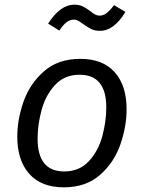

<svg xmlns="http://www.w3.org/2000/svg" viewBox="-20 -790 616 822"><path d="M54 -205Q54 -279 81 -355.5Q108 -432 168.5 -485Q229 -538 324 -538Q420 -538 471 -481Q522 -424 522 -322Q522 -249 495.5 -172Q469 -95 408.5 -41.5Q348 12 253 12Q157 12 105.5 -45.5Q54 -103 54 -205ZM435 -330Q435 -470 321 -470Q256 -470 215.5 -426Q175 -382 158 -319Q141 -256 141 -196Q141 -56 255 -56Q320 -56 360.5 -100Q401 -144 418 -207Q435 -270 435 -330ZM336 -687Q321 -698 313.5 -702Q306 -706 297 -706Q279 -706 264.5 -694.5Q250 -683 234 -659L186 -689Q238 -770 298 -770Q319 -770 334.5 -762.5Q350 -755 367 -742Q379 -732 388 -727.5Q397 -723 406 -723Q422 -723 436.5 -734Q451 -745 468 -768L517 -739Q468 -658 408 -658Q386 -658 371 -665.5Q356 -673 336 -687Z"/></svg>

Font: FiraGO Book
Style: Italic
Weight: 350
Italic angle: -8°
Designer: bBox Type GmbH
Foundry: bBox Type GmbH
Version: Version 1.001